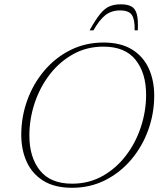

<svg xmlns="http://www.w3.org/2000/svg" viewBox="-20 -882 758 912"><path d="M712.5 -428Q712.5 -343 684 -264.2Q655.5 -185.5 603.2 -123.8Q551 -62 479.5 -26Q408 10 322 10Q240 10 186.5 -23Q133 -56 107 -113Q81 -170 81 -242Q81 -327 109.5 -405.8Q138 -484.5 190.2 -546.2Q242.5 -608 314 -644Q385.5 -680 471.5 -680Q553.5 -680 607 -647Q660.5 -614 686.5 -557Q712.5 -500 712.5 -428ZM119.5 -238Q119.5 -135 169.8 -72.2Q220 -9.5 322.5 -9.5Q402 -9.5 466.8 -45.8Q531.5 -82 578 -142.8Q624.5 -203.5 649.2 -278.8Q674 -354 674 -432Q674 -535 624 -597.8Q574 -660.5 471 -660.5Q391.5 -660.5 326.8 -624.2Q262 -588 215.5 -527.2Q169 -466.5 144.2 -391.2Q119.5 -316 119.5 -238ZM550.5 -832.5Q509 -832.5 480.5 -810Q452 -787.5 424 -738H405.5Q433.5 -788 455 -814.8Q476.5 -841.5 499.2 -851.5Q522 -861.5 553.5 -861.5Q585.5 -861.5 604 -851.5Q622.5 -841.5 629.8 -814.8Q637 -788 634.5 -738H619.5Q621 -788.5 606.5 -810.5Q592 -832.5 550.5 -832.5Z"/></svg>

Font: Newsreader Text ExtraLight
Style: Italic
Weight: 275
Italic angle: -17°
Designer: Hugues Gentile
Foundry: Production Type
Version: Version 1.001